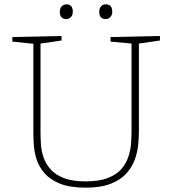

<svg xmlns="http://www.w3.org/2000/svg" viewBox="-20 -859 794 886"><path d="M490 -688 718 -693V-672L621 -658V-256Q621 -229 618 -194Q615 -159 602.5 -124Q590 -89 564 -59.5Q538 -30 492 -11.5Q446 7 375 7Q303 7 257 -11.5Q211 -30 185.5 -59.5Q160 -89 149 -123.5Q138 -158 136 -190.5Q134 -223 134 -247V-657L37 -667V-688L264 -693V-672L167 -658V-247Q167 -222 169 -192Q171 -162 181 -132.5Q191 -103 213 -78Q235 -53 274 -37.5Q313 -22 375 -22Q438 -22 478.5 -38Q519 -54 541 -80Q563 -106 573 -137.5Q583 -169 585 -200Q587 -231 587 -256V-658L490 -667ZM468 -771Q438 -771 438 -805Q438 -821 446.5 -830Q455 -839 468 -839Q498 -839 498 -805Q498 -789 489 -780Q480 -771 468 -771ZM286 -771Q256 -771 256 -805Q256 -821 265 -830Q274 -839 286 -839Q316 -839 316 -805Q316 -789 307 -780Q298 -771 286 -771Z"/></svg>

Font: Bitter ExtraLight
Style: Regular
Weight: 200
Designer: Sol Matas, and Bitter project Authors
Foundry: Sol Matas
Version: Version 2.001